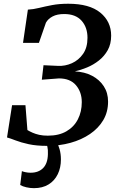

<svg xmlns="http://www.w3.org/2000/svg" viewBox="-20 -771 634 1026"><path d="M231 8.5Q174.5 8.5 133.2 -0.5Q92 -9.5 63.8 -20.5Q35.5 -31.5 17.5 -36.5L44.5 -209H116L126.5 -76Q139 -68.5 154.2 -61.8Q169.5 -55 189.5 -50.5Q209.5 -46 235.5 -46Q295 -46 335.2 -69.5Q375.5 -93 396.2 -133.5Q417 -174 417 -225Q417 -279 386 -315.5Q355 -352 295 -352L203.5 -345L212.5 -422.5L289.5 -419Q328 -417 364.2 -433.2Q400.5 -449.5 424 -483.2Q447.5 -517 447.5 -569Q447.5 -625 415.8 -660.5Q384 -696 323 -696Q285.5 -696 261.2 -683.2Q237 -670.5 225.5 -650L188 -542H103L129 -719.5Q158 -721 189.2 -728.8Q220.5 -736.5 258.5 -743.8Q296.5 -751 344.5 -751Q458 -751 516 -703.5Q574 -656 574 -580.5Q574 -536 555.8 -503.2Q537.5 -470.5 508.2 -447.5Q479 -424.5 445 -410.5Q411 -396.5 380 -389.5Q432 -387 471.8 -366.2Q511.5 -345.5 534.5 -310.2Q557.5 -275 557.5 -228Q557.5 -172.5 531.8 -129Q506 -85.5 460.8 -54.8Q415.5 -24 356.8 -7.8Q298 8.5 231 8.5ZM254.5 -15 282 -13Q291 0.5 298.2 25.8Q305.5 51 305.5 81Q305.5 125.5 288.5 160.2Q271.5 195 239.2 214.8Q207 234.5 161 234.5Q141.5 234.5 120.8 229.8Q100 225 88 217.5L97 143.5Q103.5 146.5 116.5 149.2Q129.5 152 143.5 152Q186 152 210.5 127Q235 102 236 52.5Q237 28.5 233.2 13.2Q229.5 -2 226 -13Z"/></svg>

Font: Merriweather 24pt SemiBold
Style: Italic
Weight: 600
Italic angle: -7.8°
Version: Version 2.101